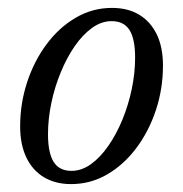

<svg xmlns="http://www.w3.org/2000/svg" viewBox="-20 -456 464 486"><path d="M263.5 -436Q303.5 -436 332.2 -418.8Q361 -401.5 376.8 -369Q392.5 -336.5 392.5 -290Q392.5 -231.5 374.8 -177.8Q357 -124 325.5 -81.8Q294 -39.5 251.8 -14.8Q209.5 10 160 10Q120.5 10 91.5 -7.2Q62.5 -24.5 46.8 -57.2Q31 -90 31 -136Q31 -194.5 48.8 -248.2Q66.5 -302 98 -344.2Q129.5 -386.5 171.8 -411.2Q214 -436 263.5 -436ZM161 -23.5Q186.5 -23.5 210.2 -40.5Q234 -57.5 254.2 -86.8Q274.5 -116 289.8 -153Q305 -190 313.5 -230.5Q322 -271 322 -310Q322 -357.5 307.8 -380Q293.5 -402.5 262.5 -402.5Q237 -402.5 213.2 -385.5Q189.5 -368.5 169.2 -339.2Q149 -310 133.8 -273Q118.5 -236 110 -195.5Q101.5 -155 101.5 -116Q101.5 -69 115.8 -46.2Q130 -23.5 161 -23.5Z"/></svg>

Font: Newsreader Text
Style: Italic
Weight: 400
Italic angle: -17°
Designer: Hugues Gentile
Foundry: Production Type
Version: Version 1.001